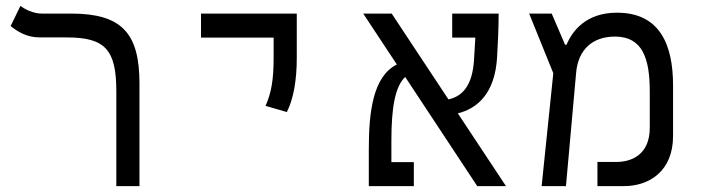

<svg xmlns="http://www.w3.org/2000/svg" viewBox="-20 -632 2384 652"><path d="M453.6 -348.6C453.6 -519.5 393.6 -585.9 221.2 -585.9H121.1C92.3 -585.9 64 -601.1 49.3 -611.8L16.1 -543.5C39.6 -524.9 70.3 -504.9 115.2 -504.9H207C337.4 -504.9 375 -462.9 375 -322.3V0H453.6Z M954.1 -251.5C976.6 -295.9 987.8 -359.4 987.8 -435.1V-585.9H662.6V-504.4H909.2V-435.1C909.2 -359.4 900.9 -315.9 881.8 -272.5Z M1600.6 0H1698.2L1534.7 -247.1C1600.6 -263.2 1660.6 -314.5 1668 -437C1670.4 -478 1673.3 -534.2 1673.3 -585.9H1515.6V-504.4H1594.2C1592.8 -477.1 1590.8 -450.2 1589.4 -424.3C1583.5 -349.6 1557.1 -306.6 1502.9 -294.4L1310.1 -585.9H1213.4L1327.6 -413.1C1246.6 -372.1 1232.4 -252.9 1232.4 -124.5V0H1385.3V-81.5H1309.1V-155.8C1309.1 -264.2 1321.3 -338.4 1356 -370.6Z M1819.3 0H1901.9L1936.5 -385.7C1943.8 -465.3 1993.7 -507.8 2068.4 -507.8C2162.1 -507.8 2186.5 -433.1 2186.5 -321.8V-198.2C2186.5 -108.4 2127 -82 2072.3 -82H2008.8V0H2099.1C2184.6 0 2265.6 -50.8 2265.6 -169.9V-341.8C2265.6 -477.5 2222.7 -588.9 2075.2 -588.9C1970.7 -588.9 1923.8 -527.8 1903.8 -480H1898.9L1853.5 -585.9H1776.9L1858.9 -383.3Z"/></svg>

Font: Cascadia Code SemiLight
Style: Regular
Weight: 350
Monospace: yes
Designer: Aaron Bell
Foundry: Saja Typeworks
Version: Version 2404.023